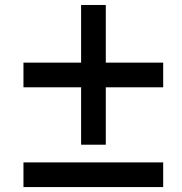

<svg xmlns="http://www.w3.org/2000/svg" viewBox="-20 -759 737 779"><path d="M409.2 -404.8V-171.9H309.1V-404.8H75.2V-504.9H309.1V-738.8H409.2V-504.9H642.1V-404.8ZM75.2 0V-100.1H642.1V0Z"/></svg>

Font: Clear Sans
Style: Bold Italic
Weight: 700
Italic angle: -12°
Foundry: Intel Corporation
Version: Version 1.00